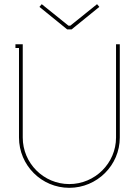

<svg xmlns="http://www.w3.org/2000/svg" viewBox="-20 -891 665 920"><path d="M445 -871 317 -768H308L180 -871L169 -858L302 -750H323L456 -858ZM554 -232V-679H536V-232C536 -109 435 -9 312 -9C189 -9 89 -109 89 -232V-679H54V-661H71V-232C71 -99 179 9 312 9C445 9 554 -99 554 -232Z"/></svg>

Font: Rawengulk
Style: Light
Weight: 300
Version: Version 0.9